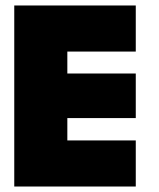

<svg xmlns="http://www.w3.org/2000/svg" viewBox="-20 -680 581 700"><path d="M32 -660H475V-492H225.5V-412H475V-249.5H225.5V-168H475V0H32Z"/></svg>

Font: League Spartan Thin Black
Style: Regular
Weight: 900
Version: Version 2.002